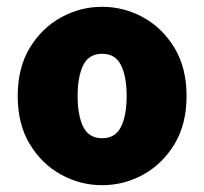

<svg xmlns="http://www.w3.org/2000/svg" viewBox="-20 -532 600 564"><path d="M280 12Q216 12 159.5 -19Q103 -50 67.5 -108.5Q32 -167 32 -250Q32 -333 67.5 -391.5Q103 -450 159.5 -481Q216 -512 280 -512Q344 -512 400.5 -481Q457 -450 492.5 -391.5Q528 -333 528 -250Q528 -167 492.5 -108.5Q457 -50 400.5 -19Q344 12 280 12ZM280 -126Q319 -126 335.5 -159.5Q352 -193 352 -250Q352 -307 335.5 -340.5Q319 -374 280 -374Q241 -374 224.5 -340.5Q208 -307 208 -250Q208 -193 224.5 -159.5Q241 -126 280 -126Z"/></svg>

Font: Assistant ExtraBold
Style: Regular
Weight: 800
Designer: Hebrew By Ben Nathan, Latin by Paul Hunt
Version: Version 3.000